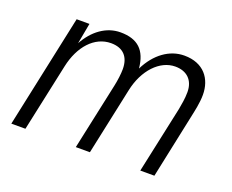

<svg xmlns="http://www.w3.org/2000/svg" viewBox="-93 -694 1019 845"><g transform="rotate(20 416.5 -271.0)"><path d="M26 0H92L160 -317C181 -416 241 -483 318 -483C376 -483 405 -449 405 -393C405 -371 401 -340 395 -312L328 0H394L461 -314C482 -415 547 -483 619 -483C673 -483 707 -451 707 -395C707 -365 701 -334 697 -312L630 0H696L760 -303C765 -327 775 -369 775 -407C775 -482 731 -542 640 -542C571 -542 509 -497 471 -420C463 -503 422 -542 341 -542C274 -542 217 -499 181 -433L199 -530H139Z"/></g></svg>

Font: Geist Light
Style: Italic
Weight: 300
Italic angle: -12°
Designer: Basement.studio, Andrés Briganti, Mateo Zaragoza
Foundry: Basement.studio, Vercel, Andrés Briganti, Guido Ferreyra, Mateo Zaragoza
Version: Version 1.500